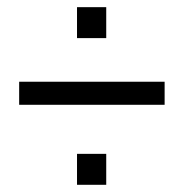

<svg xmlns="http://www.w3.org/2000/svg" viewBox="-20 -535 510 533"><path d="M193.8 -515.1H274.9V-429.2H193.8ZM33.2 -308.1H437V-244.1H33.2ZM193.8 -107.9H274.9V-22H193.8Z"/></svg>

Font: Overused Grotesk
Style: Regular
Weight: 400
Version: Version 0.002